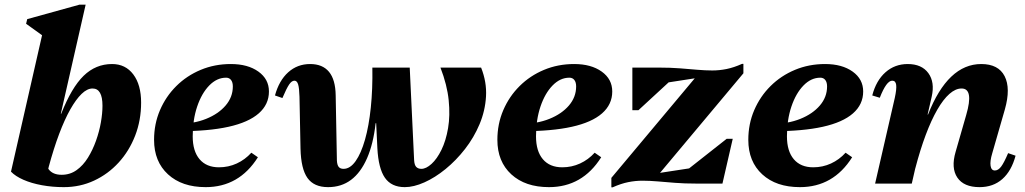

<svg xmlns="http://www.w3.org/2000/svg" viewBox="-20 -785 4383 821"><path d="M252.8 15.2Q204.2 15.2 159.3 7Q114.4 -1.2 80.1 -16.3Q45.8 -31.4 27 -51L170.4 -137.6Q170.4 -85.4 187.8 -61.5Q205.2 -37.6 243.8 -37.6Q279.4 -37.6 307.4 -57.5Q335.4 -77.4 356 -110.7Q376.6 -144 390.6 -183.4Q404.6 -222.8 411.4 -261.8Q418.2 -300.8 418.2 -332.8Q418.2 -406.6 375.8 -406.6Q352.8 -406.6 328.9 -383.5Q305 -360.4 280.6 -317.2Q256.2 -274 232.9 -212.1Q209.6 -150.2 188.4 -71.8L132.8 -99.8L143 -298.8H241.8Q286 -410.8 337.7 -461Q389.4 -511.2 459.2 -511.2Q516.6 -511.2 550 -466.8Q583.4 -422.4 583.4 -346.4Q583.4 -270.6 557.9 -204.9Q532.4 -139.2 487.3 -89.9Q442.2 -40.6 382.3 -12.7Q322.4 15.2 252.8 15.2ZM27 -51 174 -696.4 194.8 -609.2 91.6 -683.4 96.4 -703.2 319.6 -765H346.2L184 -52.4Z M859.4 15.2Q758 15.2 698.4 -39.5Q638.8 -94.2 638.8 -187Q638.8 -255 664 -313.8Q689.2 -372.6 733.9 -417Q778.6 -461.4 838.3 -486.3Q898 -511.2 967 -511.2Q1039.8 -511.2 1084.9 -478.9Q1130 -446.6 1130 -393.8Q1130 -338.4 1086.3 -300.1Q1042.6 -261.8 956.9 -242.8Q871.2 -223.8 743.6 -223.8V-255.6Q808.6 -255.6 861.2 -276.7Q913.8 -297.8 944.7 -333.8Q975.6 -369.8 975.6 -415.4Q975.6 -433 968 -442.9Q960.4 -452.8 946.8 -452.8Q907.2 -452.8 874.7 -419.4Q842.2 -386 823.1 -329.4Q804 -272.8 804 -202Q804 -138.8 833.3 -104.2Q862.6 -69.6 916.4 -69.6Q956.8 -69.6 992.3 -85.9Q1027.8 -102.2 1054.8 -132L1082.8 -112.6Q1002.4 15.2 859.4 15.2Z M1382.8 15.2Q1322.6 15.2 1294.8 -23.9Q1267 -63 1265 -149.2L1260.6 -371.2Q1259.6 -408.4 1254.8 -424.2Q1250 -440 1239 -440Q1227.4 -440 1216.3 -423.6Q1205.2 -407.2 1187.6 -365.8L1155.8 -376.8Q1173.2 -440.6 1212.4 -475.9Q1251.6 -511.2 1306 -511.2Q1359.4 -511.2 1386.9 -477.8Q1414.4 -444.4 1415.4 -377.4L1420.6 -98.6Q1421.6 -79.6 1428.3 -71.3Q1435 -63 1449 -63Q1477.2 -63 1500.6 -96Q1524 -129 1540.7 -187.6Q1557.4 -246.2 1565.6 -325.3Q1573.8 -404.4 1572.2 -496H1650L1654 -258.2H1586.2Q1576.4 -169.8 1549.5 -108.4Q1522.6 -47 1481.1 -15.9Q1439.6 15.2 1382.8 15.2ZM1711 15.2Q1653.8 15.2 1626 -24.7Q1598.2 -64.6 1593.6 -151.6L1577.2 -496H1732L1750.8 -100.2Q1752 -79.2 1760 -71.1Q1768 -63 1781.8 -63Q1802 -63 1825.3 -84.2Q1848.6 -105.4 1867.7 -144.3Q1886.8 -183.2 1896 -237.1Q1905.2 -291 1898.6 -356.4Q1892 -421.8 1863.4 -496H2037.2Q2061.8 -434 2058.2 -372.5Q2054.6 -311 2030.6 -253.9Q2006.6 -196.8 1968.5 -147.9Q1930.4 -99 1885.3 -62.2Q1840.2 -25.4 1794.6 -5.1Q1749 15.2 1711 15.2Z M2327.4 15.2Q2226 15.2 2166.4 -39.5Q2106.8 -94.2 2106.8 -187Q2106.8 -255 2132 -313.8Q2157.2 -372.6 2201.9 -417Q2246.6 -461.4 2306.3 -486.3Q2366 -511.2 2435 -511.2Q2507.8 -511.2 2552.9 -478.9Q2598 -446.6 2598 -393.8Q2598 -338.4 2554.3 -300.1Q2510.6 -261.8 2424.9 -242.8Q2339.2 -223.8 2211.6 -223.8V-255.6Q2276.6 -255.6 2329.2 -276.7Q2381.8 -297.8 2412.7 -333.8Q2443.6 -369.8 2443.6 -415.4Q2443.6 -433 2436 -442.9Q2428.4 -452.8 2414.8 -452.8Q2375.2 -452.8 2342.7 -419.4Q2310.2 -386 2291.1 -329.4Q2272 -272.8 2272 -202Q2272 -138.8 2301.3 -104.2Q2330.6 -69.6 2384.4 -69.6Q2424.8 -69.6 2460.3 -85.9Q2495.8 -102.2 2522.8 -132L2550.8 -112.6Q2470.4 15.2 2327.4 15.2Z M2594.2 16V-24.4L2969.8 -472.8L2991.6 -456.4L2718.8 -414.2L2684 -496H2796.6Q2847.4 -496 2887.7 -492.8Q2928 -489.6 2961.6 -486.7Q2995.2 -483.8 3025.4 -483.7Q3055.6 -483.6 3086.8 -489.9Q3118 -496.2 3153.2 -512H3158.8V-471.6L2783.2 -23L2757.4 -39L3034.4 -81.4L3069.2 0H2957.4Q2906.6 0 2866.5 -3.2Q2826.4 -6.4 2792.5 -9.3Q2758.6 -12.2 2727.8 -12.3Q2697 -12.4 2666 -6.1Q2635 0.2 2599.8 16ZM3069.2 0 2876 -25 3087.2 -191.4H3113.2ZM2684 -313.8V-496L2881.8 -472.2L2710 -313.8Z M3400.4 15.2Q3299 15.2 3239.4 -39.5Q3179.8 -94.2 3179.8 -187Q3179.8 -255 3205 -313.8Q3230.2 -372.6 3274.9 -417Q3319.6 -461.4 3379.3 -486.3Q3439 -511.2 3508 -511.2Q3580.8 -511.2 3625.9 -478.9Q3671 -446.6 3671 -393.8Q3671 -338.4 3627.3 -300.1Q3583.6 -261.8 3497.9 -242.8Q3412.2 -223.8 3284.6 -223.8V-255.6Q3349.6 -255.6 3402.2 -276.7Q3454.8 -297.8 3485.7 -333.8Q3516.6 -369.8 3516.6 -415.4Q3516.6 -433 3509 -442.9Q3501.4 -452.8 3487.8 -452.8Q3448.2 -452.8 3415.7 -419.4Q3383.2 -386 3364.1 -329.4Q3345 -272.8 3345 -202Q3345 -138.8 3374.3 -104.2Q3403.6 -69.6 3457.4 -69.6Q3497.8 -69.6 3533.3 -85.9Q3568.8 -102.2 3595.8 -132L3623.8 -112.6Q3543.4 15.2 3400.4 15.2Z M4168.6 15.2Q4101.2 15.2 4073.6 -25.7Q4046 -66.6 4066.2 -135.6L4111.6 -293.6Q4144.6 -406.6 4091.8 -406.6Q4066 -406.6 4039.7 -383.4Q4013.4 -360.2 3987.8 -315.8Q3962.2 -271.4 3938.5 -208.2Q3914.8 -145 3894 -65.6H3840.8L3854.6 -295.4H3948.4Q4033.4 -511.2 4175.8 -511.2Q4249.2 -511.2 4275.8 -459.3Q4302.4 -407.4 4276.8 -317L4222.8 -129.4Q4212.6 -95.4 4215.8 -75.7Q4219 -56 4234 -56Q4248.4 -56 4260.8 -72.4Q4273.2 -88.8 4290.8 -130.2L4322.6 -119.2Q4305.2 -54 4266.1 -19.4Q4227 15.2 4168.6 15.2ZM3722 0 3806.2 -366.6Q3814.4 -404.2 3812.1 -422.1Q3809.8 -440 3795.2 -440Q3770.4 -440 3742 -367L3709.8 -376.8Q3726.4 -440.6 3766.3 -475.9Q3806.2 -511.2 3861.4 -511.2Q3921.2 -511.2 3949.6 -472.4Q3978 -433.6 3964 -371.6L3878.8 0Z"/></svg>

Font: Platypi Light
Style: Italic
Weight: 300
Italic angle: -13°
Designer: David Sargent
Foundry: Bolt Cutter Type
Version: Version 1.200